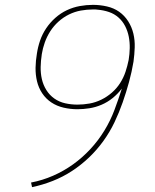

<svg xmlns="http://www.w3.org/2000/svg" viewBox="-20 -763 640 791"><path d="M112 8 108 -11Q155 -20 198.5 -39Q242 -58 280.5 -85.5Q319 -113 352 -148.5Q385 -184 410 -225Q435 -266 451.5 -310Q468 -354 482 -398Q465 -376 444 -359Q423 -342 398.5 -331.5Q374 -321 348.5 -317Q323 -313 299 -313Q270 -313 242 -319.5Q214 -326 191.5 -341Q169 -356 154 -378.5Q139 -401 132.5 -428Q126 -455 126.5 -484Q127 -513 132 -542Q136 -569 145 -595.5Q154 -622 170 -646Q186 -670 208 -689.5Q230 -709 255.5 -721Q281 -733 308.5 -738Q336 -743 363 -743Q392 -743 420.5 -736.5Q449 -730 471 -714.5Q493 -699 508 -675.5Q523 -652 529.5 -624.5Q536 -597 535 -567.5Q534 -538 530 -509Q523 -467 511.5 -425Q500 -383 485.5 -341.5Q471 -300 452 -260Q433 -220 406.5 -183Q380 -146 347 -114.5Q314 -83 276.5 -58.5Q239 -34 197 -17.5Q155 -1 112 8ZM299 -332Q324 -332 349 -336.5Q374 -341 397.5 -352.5Q421 -364 441 -381.5Q461 -399 475 -421Q489 -443 497 -467Q505 -491 510 -516Q514 -540 514.5 -564.5Q515 -589 510.5 -612Q506 -635 495.5 -655.5Q485 -676 468 -691Q451 -706 429 -713.5Q407 -721 383 -723Q378 -724 373 -724Q368 -724 364 -724H363Q363 -724 363 -724Q363 -724 363 -724Q338 -724 313 -719.5Q288 -715 264.5 -703.5Q241 -692 221 -674Q201 -656 187 -634Q173 -612 164.5 -588Q156 -564 152 -539Q152 -539 152 -539Q152 -539 152 -538Q152 -538 152 -538Q152 -538 152 -538Q148 -513 147.5 -487Q147 -461 152.5 -437Q158 -413 171 -392Q184 -371 204 -357Q224 -343 248.5 -337.5Q273 -332 299 -332Z"/></svg>

Font: Iosevka Curly Slab ThEx
Style: Italic
Weight: 100
Width: 7
Italic angle: -9°
Monospace: yes
Designer: Belleve Invis
Foundry: Belleve Invis
Version: Version 11.1.0; ttfautohint (v1.8.3)